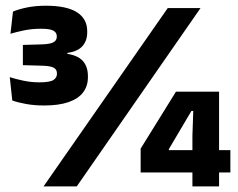

<svg xmlns="http://www.w3.org/2000/svg" viewBox="-20 -668 854 688"><path d="M138 -290Q103 -290 72.8 -295.5Q42.5 -301 24 -308L15 -391.5Q37 -384.5 64.2 -378.8Q91.5 -373 121 -373Q158.5 -373 171.2 -381.2Q184 -389.5 184 -403V-405Q184 -411.5 181.5 -416.5Q179 -421.5 173.5 -424.8Q168 -428 158.2 -430Q148.5 -432 134 -432.5L62 -434.5V-507L131 -509Q159.5 -510 171.5 -516.5Q183.5 -523 183.5 -536.5V-538Q183.5 -551.5 171.2 -558.2Q159 -565 127 -565Q94 -565 65.5 -559Q37 -553 17.5 -547L26.5 -626.5Q48 -635.5 78 -641.5Q108 -647.5 144.5 -647.5Q219 -647.5 255.8 -624Q292.5 -600.5 292.5 -556.5V-552Q292.5 -522 275.5 -502.8Q258.5 -483.5 221.5 -478.5V-466L215 -476Q258 -470.5 276.5 -450Q295 -429.5 295 -395.5V-390.5Q295 -360 278 -337.2Q261 -314.5 226 -302.2Q191 -290 138 -290ZM136 0 581 -639H698.5L255 0ZM669.5 0V-181.5L672.5 -270.5H666L585 -133.5V-102L540.5 -130H805.5V-50H484V-135.5L610.5 -339.5H765V0Z"/></svg>

Font: Anek Odia Medium
Style: Bold
Weight: 700
Version: Version 1.003